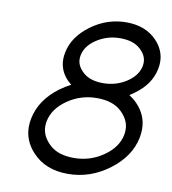

<svg xmlns="http://www.w3.org/2000/svg" viewBox="-74 -694 682 762"><g transform="rotate(10 267.0 -312.5)"><path d="M262.2 -62.5Q327.1 -62.5 380.1 -99.1Q433.1 -135.7 443.4 -187.5Q445.3 -198.2 445.3 -209Q445.3 -247.1 411.1 -279.8Q377 -312.5 312 -312.5Q247.1 -312.5 194.1 -275.9Q141.1 -239.3 130.9 -187.5Q128.9 -176.8 128.9 -166.5Q128.9 -127.9 163.1 -95.2Q197.3 -62.5 262.2 -62.5ZM324.7 -375Q376.5 -375 418.5 -402.3Q460.4 -429.7 468.3 -468.8Q469.7 -476.6 469.7 -483.9Q469.7 -513.2 441.7 -537.8Q413.6 -562.5 361.8 -562.5Q310.1 -562.5 268.1 -535.2Q226.1 -507.8 218.3 -468.8Q216.8 -460.9 216.8 -453.6Q216.8 -424.3 244.9 -399.7Q272.9 -375 324.7 -375ZM436 -346.7Q453.6 -335.4 468.3 -320.3Q509.3 -277.8 509.3 -221.7Q509.3 -205.1 505.9 -187.5Q490.7 -109.9 415.3 -53Q339.8 3.9 249 3.9Q158.2 3.9 106 -53.2Q64.9 -97.2 64.9 -153.8Q64.9 -170.4 68.4 -187.5Q84 -265.1 158.7 -320.3Q179.7 -335.4 201.7 -346.7Q194.8 -352.1 188.5 -358.4Q152.8 -394 152.8 -441.4Q152.8 -454.6 155.8 -468.8Q168.5 -533.7 232.9 -581.3Q297.4 -628.9 375 -628.9Q452.6 -628.9 498 -581.5Q533.7 -543.9 533.7 -496.1Q533.7 -482.9 530.8 -468.8Q518.1 -403.8 453.6 -358.4Q444.8 -352.1 436 -346.7Z"/></g></svg>

Font: Juliett
Style: Italic
Weight: 400
Italic angle: -11.25°
Designer: GGBotNet
Foundry: GGBotNet
Version: 0.60